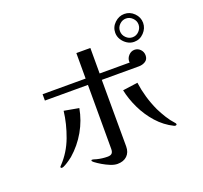

<svg xmlns="http://www.w3.org/2000/svg" viewBox="-147 -1023 1293 1224"><g transform="rotate(-20 500.0 -411.0)"><path d="M878 -759Q878 -784 859 -803Q840 -822 815 -822Q790 -822 771 -803.5Q752 -785 752 -759Q752 -733 771 -714Q790 -695 815 -695Q841 -695 859.5 -714.5Q878 -734 878 -759ZM341 -387Q327 -308 286.5 -237Q246 -166 184 -112Q178 -107 162.5 -96Q147 -85 131 -76Q115 -67 108 -67Q106 -67 102.5 -68Q99 -69 99 -73Q99 -79 106 -84Q167 -148 199 -234Q231 -320 241 -405ZM853 -559Q853 -532 833.5 -519.5Q814 -507 789 -507H537Q537 -394 537.5 -281Q538 -168 538 -55Q538 -15 514 8Q490 31 449 31Q428 31 402 20.5Q376 10 351.5 -4.5Q327 -19 310 -32Q308 -34 303.5 -38Q299 -42 299 -45Q299 -50 303 -50Q310 -50 318 -47.5Q326 -45 333 -43Q369 -34 405 -34Q426 -34 434.5 -43.5Q443 -53 443 -73V-507H151V-550H443V-723H538V-550H742Q742 -552 741.5 -553.5Q741 -555 741 -557Q741 -580 758 -598Q775 -616 798 -616Q821 -616 837 -599Q853 -582 853 -559ZM888 -79Q888 -75 884.5 -73.5Q881 -72 879 -72Q874 -72 870 -74Q809 -104 762.5 -156Q716 -208 685.5 -271.5Q655 -335 642 -398L744 -412Q751 -361 765.5 -311Q780 -261 803 -211Q819 -179 838.5 -147.5Q858 -116 882 -90Q888 -84 888 -79ZM909 -759Q909 -722 881.5 -693Q854 -664 815 -664Q790 -664 768.5 -677.5Q747 -691 733.5 -712.5Q720 -734 720 -759Q720 -798 749 -825.5Q778 -853 815 -853Q853 -853 881 -825Q909 -797 909 -759Z"/></g></svg>

Font: Kaisei Opti
Style: Regular
Weight: 400
Designer: Font-Kai, 金井和夫
Foundry: KAZUO KANAI
Version: Version 5.003